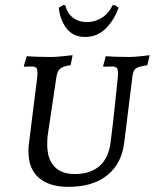

<svg xmlns="http://www.w3.org/2000/svg" viewBox="-20 -719 603 748"><path d="M164 -156Q164 -100 191.5 -70.5Q219 -41 271 -41Q333 -41 368.5 -73Q404 -105 411 -166Q419 -228 427.5 -307Q436 -386 439 -418Q441 -445 436.5 -452.5Q432 -460 416 -460L383 -459L382 -462L392 -500Q402 -499 428 -498Q454 -497 481 -497Q503 -497 529 -500Q555 -503 563 -504L554 -465Q520 -460 509.5 -452.5Q499 -445 496 -422L464 -164Q454 -81 397.5 -36Q341 9 247 9Q171 9 130.5 -27Q90 -63 91 -131V-139Q91 -148 93 -162L125 -418Q126 -424 126 -434Q126 -450 121 -455Q116 -460 101 -460L74 -459L73 -462L84 -500Q94 -499 121.5 -498Q149 -497 177 -497Q198 -497 226 -500Q254 -503 263 -504L255 -465Q226 -461 215 -452Q204 -443 200 -421L166 -193Q164 -180 164 -156ZM419 -699H428L442 -689Q425 -641 392 -608Q359 -575 312 -575Q265 -575 239.5 -608Q214 -641 209 -689L226 -699H234Q242 -667 264.5 -650Q287 -633 319 -633Q350 -633 377 -650Q404 -667 419 -699Z"/></svg>

Font: Alegreya SC
Style: Italic
Weight: 400
Italic angle: -7°
Designer: Juan Pablo del Peral
Foundry: Huerta Tipografica
Version: Version 2.007; ttfautohint (v1.6)